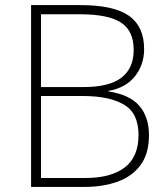

<svg xmlns="http://www.w3.org/2000/svg" viewBox="-20 -734 661 754"><path d="M295 -714Q427 -714 486.5 -672Q546 -630 546 -541Q546 -480 510 -434.5Q474 -389 406 -377V-375Q490 -362 527.5 -318Q565 -274 565 -203Q565 -131 532.5 -86.5Q500 -42 443 -21Q386 0 312 0H102V-714ZM306 -392Q409 -392 457 -429Q505 -466 505 -538Q505 -613 455 -645.5Q405 -678 294 -678H141V-392ZM141 -357V-35H315Q416 -35 470 -76.5Q524 -118 524 -204Q524 -289 467 -323Q410 -357 305 -357Z"/></svg>

Font: Noto Sans Gujarati ExtraLight
Style: Regular
Weight: 200
Designer: Jelle Bosma - Monotype Design Team, Universal Thirst
Foundry: Monotype Imaging Inc.
Version: Version 2.106; ttfautohint (v1.8.4.7-5d5b)